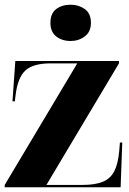

<svg xmlns="http://www.w3.org/2000/svg" viewBox="-20 -795 549 815"><path d="M0 0V-10L308 -526H195Q121 -526 88 -496Q55 -466 46 -390L43 -365H33L45 -536H485V-526L177 -10H329Q384 -10 416.5 -23.5Q449 -37 465 -68Q481 -99 486 -153L489 -190H499L492 0ZM280 -621Q243 -621 218.5 -640.5Q194 -660 194 -698Q194 -738 218.5 -756.5Q243 -775 280 -775Q314 -775 340 -756.5Q366 -738 366 -698Q366 -660 340 -640.5Q314 -621 280 -621Z"/></svg>

Font: Noto Serif Display SemiCondensed Black
Style: Regular
Weight: 900
Width: 4
Designer: Monotype Design Team
Foundry: Monotype Imaging Inc.
Version: Version 2.009